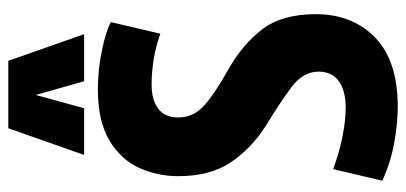

<svg xmlns="http://www.w3.org/2000/svg" viewBox="-277 -688 975 461"><g transform="rotate(-90 210.5 -457.5)"><path d="M388 -679 360 -560Q330 -571 298.5 -576Q267 -581 238 -581Q201 -581 180 -565Q159 -549 159 -517Q159 -480 188.5 -454Q218 -428 274 -397Q334 -363 370.5 -315.5Q407 -268 407 -187Q407 -99 351 -44.5Q295 10 185 10Q145 10 98 1.5Q51 -7 7 -27L35 -145Q76 -130 114 -122.5Q152 -115 183 -115Q223 -115 246 -131.5Q269 -148 269 -180Q269 -217 232.5 -244.5Q196 -272 137 -308Q83 -343 50.5 -392Q18 -441 18 -517Q18 -567 38 -611Q58 -655 104 -682.5Q150 -710 227 -710Q273 -710 319 -700.5Q365 -691 388 -679ZM69 -743 133 -925H295L359 -743H246L213 -859L181 -743Z"/></g></svg>

Font: Georama Condensed
Style: Bold
Weight: 700
Width: 3
Designer: Jean-Baptiste Levee
Foundry: Production Type
Version: Version 1.000